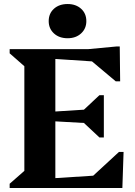

<svg xmlns="http://www.w3.org/2000/svg" viewBox="-20 -934 671 954"><path d="M28 0V-21L101 -85V-605L28 -669V-690H420L558 -703H575L577 -530H555L437 -629L255 -641V-380L397 -389L474 -461H496V-251H474L397 -323L255 -331V-49L443 -61L571 -179H594L588 0ZM316 -744Q274 -744 248 -768Q222 -792 222 -829Q222 -867 248 -890.5Q274 -914 316 -914Q357 -914 383 -890.5Q409 -867 409 -829Q409 -792 383 -768Q357 -744 316 -744Z"/></svg>

Font: Platypi SemiBold
Style: Regular
Weight: 600
Designer: David Sargent
Foundry: Bolt Cutter Type
Version: Version 1.200; ttfautohint (v1.8.4.7-5d5b)